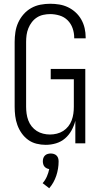

<svg xmlns="http://www.w3.org/2000/svg" viewBox="-20 -763 540 1022"><path d="M223 8Q199 8 174.5 2Q150 -4 130 -18.5Q110 -33 95.5 -53.5Q81 -74 72.5 -97.5Q64 -121 61 -145.5Q58 -170 58 -195V-540Q58 -566 62 -592.5Q66 -619 77 -643Q88 -667 105.5 -687Q123 -707 146 -720Q169 -733 195 -738Q221 -743 247 -743Q272 -743 296 -739Q320 -735 342 -724.5Q364 -714 382.5 -697Q401 -680 413 -658.5Q425 -637 430.5 -613Q436 -589 436 -564V-559H375V-563Q375 -588 366.5 -612.5Q358 -637 340 -655Q322 -673 297 -680.5Q272 -688 247 -688Q229 -688 210.5 -684Q192 -680 176.5 -670Q161 -660 149.5 -645Q138 -630 131 -612.5Q124 -595 121.5 -577Q119 -559 119 -540V-195Q119 -177 121.5 -158.5Q124 -140 130.5 -122.5Q137 -105 148.5 -90.5Q160 -76 175.5 -66Q191 -56 209.5 -51.5Q228 -47 246 -47Q264 -47 282.5 -51.5Q301 -56 316.5 -66Q332 -76 343.5 -90.5Q355 -105 361.5 -122.5Q368 -140 370.5 -158Q373 -176 373 -195V-341H250V-396H434V0H381V-120Q374 -93 360.5 -68.5Q347 -44 326 -26Q305 -8 278 0Q251 8 223 8ZM242 239 207 212Q221 196 229.5 176.5Q238 157 242 137Q235 136 228 132.5Q221 129 216.5 123.5Q212 118 210 110.5Q208 103 208 96Q208 87 210.5 79Q213 71 219 65Q225 59 233.5 56.5Q242 54 250 54Q258 54 266.5 56.5Q275 59 281 65Q287 71 289.5 79Q292 87 292 96Q292 135 279.5 172.5Q267 210 242 239Z"/></svg>

Font: Iosevka Fixed Light
Style: Regular
Weight: 300
Monospace: yes
Designer: Belleve Invis
Foundry: Belleve Invis
Version: Version 32.3.0